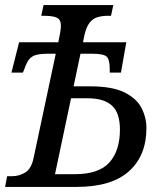

<svg xmlns="http://www.w3.org/2000/svg" viewBox="-34 -734 632 754"><path d="M-14 0 -6 -42H13Q41 -42 65 -56.5Q89 -71 98 -114L185 -523H157Q126 -523 108.5 -518.5Q91 -514 80.5 -501Q70 -488 61 -461L56 -449H11L41 -568H195L202 -604Q210 -645 197.5 -658.5Q185 -672 140 -672H128L137 -714H411L402 -672H390Q369 -672 350.5 -667Q332 -662 318.5 -645.5Q305 -629 297 -594L292 -568H462L441 -449H397V-461Q397 -500 385 -511.5Q373 -523 328 -523H282L255 -395H319Q407 -395 455 -371Q503 -347 522 -309.5Q541 -272 541 -231Q541 -123 472.5 -61.5Q404 0 267 0ZM260 -50Q355 -50 396 -96.5Q437 -143 437 -225Q437 -291 405.5 -319.5Q374 -348 311 -348H245L182 -50Z"/></svg>

Font: Noto Serif SemiCondensed
Style: Italic
Weight: 400
Width: 4
Italic angle: -12°
Designer: Monotype Design Team
Foundry: Monotype Imaging Inc.
Version: Version 2.013